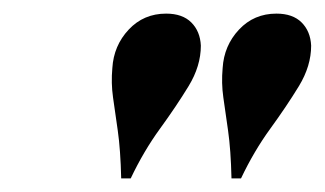

<svg xmlns="http://www.w3.org/2000/svg" viewBox="-20 -750 477 282"><path d="M275 -683Q275 -653 257 -623.5Q239 -594 215 -561Q191 -528 172 -488H158Q157 -530 153 -558Q149 -586 146 -607Q143 -628 145 -650Q147 -683 169 -706.5Q191 -730 224 -730Q248 -730 261 -717Q274 -704 275 -683ZM437 -683Q437 -653 419 -623.5Q401 -594 377 -561Q353 -528 334 -488H320Q319 -530 315 -558Q311 -586 308 -607Q305 -628 307 -650Q309 -683 331 -706.5Q353 -730 386 -730Q410 -730 423 -717Q436 -704 437 -683Z"/></svg>

Font: Playfair Display
Style: Bold Italic
Weight: 700
Italic angle: -14°
Designer: Claus Eggers Sørensen
Foundry: Claus Eggers Sørensen
Version: Version 1.203